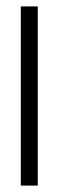

<svg xmlns="http://www.w3.org/2000/svg" viewBox="-20 -590 188 600"><path d="M45 -10H98V-570H45Z"/></svg>

Font: Charger Sport
Style: ExLit
Weight: 200
Designer: Jasper
Foundry: Cannot Into Space Fonts
Version: Version 1.1